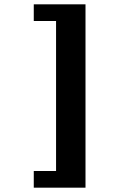

<svg xmlns="http://www.w3.org/2000/svg" viewBox="-20 -706 640 887"><path d="M375 -686V161H136V84H239V-609H136V-686Z"/></svg>

Font: Chivo Mono ExtraBold
Style: Regular
Weight: 800
Monospace: yes
Designer: Hector Gatti
Foundry: Omnibus-Type
Version: Version 1.008